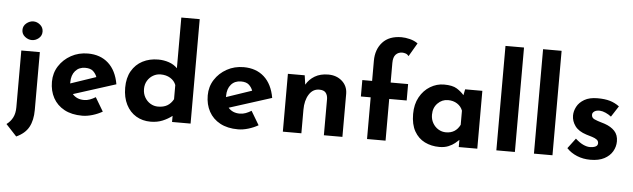

<svg xmlns="http://www.w3.org/2000/svg" viewBox="-56 -1012 4766 1445"><g transform="rotate(5 2326.5 -289.0)"><path d="M101 211 20 124Q50 102 66.5 70Q83 38 83 -8V-437H223V0Q223 78 195 129.5Q167 181 101 211ZM78 -592Q78 -623 102.5 -643Q127 -663 155 -663Q183 -663 206.5 -643Q230 -623 230 -592Q230 -561 206.5 -541.5Q183 -522 155 -522Q127 -522 102.5 -541.5Q78 -561 78 -592Z M582 12Q502 12 446.5 -18Q391 -48 362 -101Q333 -154 333 -223Q333 -289 367 -342Q401 -395 458 -426.5Q515 -458 585 -458Q679 -458 739.5 -403.5Q800 -349 818 -246L498 -144Q530 -107 585 -107Q608 -107 629.5 -115Q651 -123 672 -136L734 -32Q699 -12 658.5 0Q618 12 582 12ZM471 -222 663 -287Q654 -312 634 -330.5Q614 -349 574 -349Q527 -349 499 -317Q471 -285 471 -231Q471 -227 471 -222Z M1098 12Q1037 12 989 -16.5Q941 -45 913.5 -99Q886 -153 886 -227Q886 -301 916 -353Q946 -405 998 -432Q1050 -459 1116 -459Q1158 -459 1196.5 -446Q1235 -433 1261 -406V-789H1400V0H1260V-46Q1228 -21 1188 -4.5Q1148 12 1098 12ZM1144 -106Q1186 -106 1214 -122.5Q1242 -139 1260 -172V-279Q1248 -311 1217 -330Q1186 -349 1144 -349Q1113 -349 1086.5 -333.5Q1060 -318 1044 -291Q1028 -264 1028 -229Q1028 -194 1044 -166Q1060 -138 1086.5 -122Q1113 -106 1144 -106Z M1759 12Q1679 12 1623.5 -18Q1568 -48 1539 -101Q1510 -154 1510 -223Q1510 -289 1544 -342Q1578 -395 1635 -426.5Q1692 -458 1762 -458Q1856 -458 1916.5 -403.5Q1977 -349 1995 -246L1675 -144Q1707 -107 1762 -107Q1785 -107 1806.5 -115Q1828 -123 1849 -136L1911 -32Q1876 -12 1835.5 0Q1795 12 1759 12ZM1648 -222 1840 -287Q1831 -312 1811 -330.5Q1791 -349 1751 -349Q1704 -349 1676 -317Q1648 -285 1648 -231Q1648 -227 1648 -222Z M2224 -437 2234 -367Q2257 -408 2299 -433Q2341 -458 2401 -458Q2463 -458 2504.5 -421.5Q2546 -385 2547 -327V0H2407V-275Q2406 -304 2391.5 -321.5Q2377 -339 2343 -339Q2294 -339 2265.5 -293.5Q2237 -248 2237 -178V0H2097V-437Z M2733 0V-315H2659V-439H2733V-591Q2733 -677 2782.5 -731.5Q2832 -786 2926 -786Q2954 -786 2988.5 -777.5Q3023 -769 3049 -750L2990 -649Q2980 -662 2966.5 -666.5Q2953 -671 2941 -671Q2911 -671 2892 -651Q2873 -631 2873 -587V-439H3005V-315H2873V0Z M3280 12Q3219 12 3169.5 -12.5Q3120 -37 3091 -88Q3062 -139 3062 -218Q3062 -292 3092 -346Q3122 -400 3171 -429.5Q3220 -459 3275 -459Q3339 -459 3372 -438.5Q3405 -418 3427 -392L3436 -437H3566V0H3426V-54Q3416 -44 3396.5 -28Q3377 -12 3348 0Q3319 12 3280 12ZM3320 -102Q3393 -102 3426 -168V-275Q3414 -307 3384.5 -326Q3355 -345 3315 -345Q3270 -345 3237 -311.5Q3204 -278 3204 -225Q3204 -190 3220 -162Q3236 -134 3262.5 -118Q3289 -102 3320 -102Z M3710 -789H3850V0H3710Z M3994 -789H4134V0H3994Z M4420 9Q4366 9 4319.5 -10Q4273 -29 4241 -63L4299 -140Q4331 -111 4358.5 -98.5Q4386 -86 4408 -86Q4434 -86 4451 -94Q4468 -102 4468 -120Q4468 -137 4454.5 -147Q4441 -157 4420 -163.5Q4399 -170 4375 -177Q4315 -196 4288.5 -232.5Q4262 -269 4262 -312Q4262 -345 4279.5 -378.5Q4297 -412 4335.5 -434.5Q4374 -457 4435 -457Q4490 -457 4528 -446Q4566 -435 4600 -410L4547 -328Q4528 -343 4504.5 -353.5Q4481 -364 4461 -365Q4434 -366 4419 -355.5Q4404 -345 4404 -331Q4403 -307 4426.5 -296.5Q4450 -286 4479 -278Q4486 -276 4492.5 -274Q4499 -272 4505 -270Q4552 -254 4580 -224.5Q4608 -195 4608 -146Q4608 -106 4587.5 -70.5Q4567 -35 4525.5 -13Q4484 9 4420 9Z"/></g></svg>

Font: Reem Kufi Ink
Style: Bold
Weight: 700
Designer: Khaled Hosny
Version: Version 1.002